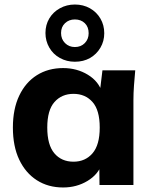

<svg xmlns="http://www.w3.org/2000/svg" viewBox="-20 -818 672 849"><path d="M259 11Q193 11 143 -21Q93 -53 65 -112Q37 -171 37 -254Q37 -336 65 -395Q93 -454 143 -485.5Q193 -517 259 -517Q320 -517 368.5 -487.5Q417 -458 432 -408H421L433 -507H578Q575 -474 572.5 -440.5Q570 -407 570 -375V0H420L419 -95H431Q415 -47 367 -18Q319 11 259 11ZM305 -103Q357 -103 389 -140Q421 -177 421 -254Q421 -331 389 -367Q357 -403 305 -403Q253 -403 221 -367Q189 -331 189 -254Q189 -177 220.5 -140Q252 -103 305 -103ZM311 -545Q275 -545 245 -561.5Q215 -578 198 -607.5Q181 -637 181 -672Q181 -708 198 -736.5Q215 -765 245 -781.5Q275 -798 311 -798Q348 -798 377.5 -781.5Q407 -765 424 -736Q441 -707 441 -671Q441 -636 424 -607Q407 -578 378 -561.5Q349 -545 311 -545ZM311 -610Q338 -610 355 -627.5Q372 -645 372 -671Q372 -699 355 -715.5Q338 -732 311 -732Q285 -732 267.5 -715.5Q250 -699 250 -672Q250 -645 267.5 -627.5Q285 -610 311 -610Z"/></svg>

Font: Mulish ExtraLight ExtraBold
Style: Regular
Weight: 800
Version: Version 3.603